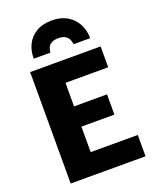

<svg xmlns="http://www.w3.org/2000/svg" viewBox="-178 -1102 972 1203"><g transform="rotate(-20 308.0 -500.5)"><path d="M80 0V-743H550V-604H265V-447H485V-312H265V-142H579V0ZM318 -1001Q377 -1001 419.2 -976Q461.5 -951 484 -908.5Q506.5 -866 506 -814H396Q394.5 -822.5 391.5 -834Q388.5 -845.5 381 -856.5Q373.5 -867.5 358.5 -874.8Q343.5 -882 318 -882Q292 -882 276.8 -874.8Q261.5 -867.5 254 -856.5Q246.5 -845.5 244.2 -834Q242 -822.5 241 -814H130Q129 -866 150.2 -908.5Q171.5 -951 213.8 -976Q256 -1001 318 -1001Z"/></g></svg>

Font: Koeln Type Sans ExtraBold
Style: Regular
Weight: 800
Designer: Eben Sorkin
Foundry: Eben Sorkin
Version: Version 2.001